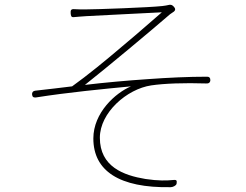

<svg xmlns="http://www.w3.org/2000/svg" viewBox="-20 -756 1020 796"><path d="M488 -565C419 -506 342 -443 279 -398C234 -393 177 -385 126 -380C117 -379 112 -373 113 -364C114 -354 119 -351 129 -352C262 -373 408 -387 523 -398C459 -371 367 -289 367 -182C367 -48 474 24 688 20C696 20 710 14 712 6C714 -6 713 -11 701 -10C671 -7 636 -6 583 -14C492 -29 394 -65 394 -185C394 -289 506 -387 607 -402C661 -410 744 -413 835 -410C845 -409 852 -414 852 -424C852 -433 848 -438 839 -438C760 -438 677 -434 594 -428C505 -422 416 -414 332 -404C422 -475 610 -632 685 -697C689 -700 695 -704 701 -708C709 -715 707 -722 699 -730C694 -735 689 -737 682 -736C673 -734 663 -732 653 -731C600 -725 379 -717 335 -717C317 -717 302 -717 288 -718C275 -719 272 -714 273 -701C274 -690 275 -684 286 -685C300 -686 318 -688 337 -689C381 -692 604 -702 651 -705C619 -678 558 -623 488 -565Z"/></svg>

Font: GenSenRounded2 TW EL
Style: Regular
Weight: 250
Version: Version 2.100;PS 2.1;hotconv 16.6.51;makeotf.lib2.5.65220 DE